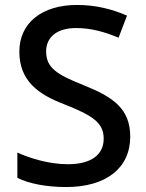

<svg xmlns="http://www.w3.org/2000/svg" viewBox="-20 -810 590 774"><path d="M505 -259C505 -371 437 -419 316 -467C208 -510 166 -537 166 -603C166 -659 208 -697 287 -697C347 -697 403 -681 458 -658L492 -747C432 -773 367 -790 290 -790C151 -790 58 -719 58 -602C58 -485 133 -430 238 -390C352 -345 398 -316 398 -251C398 -188 350 -148 254 -148C179 -148 103 -171 50 -195V-93C98 -69 169 -56 247 -56C407 -56 505 -132 505 -259Z"/></svg>

Font: Noto Sans Malayalam UI Medium
Style: Regular
Weight: 500
Designer: Jelle Bosma - Monotype Design Team
Foundry: Monotype Imaging Inc.
Version: Version 2.104